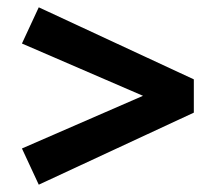

<svg xmlns="http://www.w3.org/2000/svg" viewBox="-20 -492 590 525"><path d="M510 -275V-184L86 13L40 -86L371 -230L40 -373L86 -472Z"/></svg>

Font: Ysabeau Ultrabold
Style: Regular
Weight: 800
Designer: Christian Thalmann (Catharsis Fonts)
Version: Version 0.003